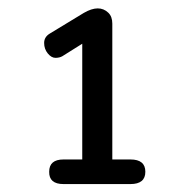

<svg xmlns="http://www.w3.org/2000/svg" viewBox="-20 -728 420 465"><path d="M295.9 -282.2H133.8Q98.6 -282.2 99.1 -312Q99.1 -341.8 133.8 -341.8H179.2V-622.1L130.9 -591.8Q124 -587.9 114.3 -587.9Q104.5 -587.9 95.7 -598.6Q86.9 -609.4 86.9 -624Q86.9 -638.7 101.1 -647L183.1 -696.8Q220.2 -718.3 242.2 -697.3Q252 -688 252 -670.9V-341.8H295.9Q332 -341.8 332 -312Q332 -282.2 295.9 -282.2Z"/></svg>

Font: Nunito-Regular
Style: Regular
Weight: 400
Designer: Vernon Adams
Foundry: newtypography
Version: Version 3.000